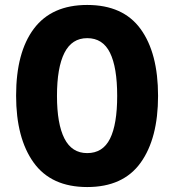

<svg xmlns="http://www.w3.org/2000/svg" viewBox="-20 -745 703 775"><path d="M618 -358Q618 -186 547.5 -88Q477 10 332 10Q187 10 116 -88.5Q45 -187 45 -359Q45 -534 117 -629.5Q189 -725 332 -725Q477 -725 547.5 -628Q618 -531 618 -358ZM210 -358Q210 -245 240 -186Q270 -127 332 -127Q395 -127 424 -185Q453 -243 453 -358Q453 -473 424 -532Q395 -591 332 -591Q270 -591 240 -531.5Q210 -472 210 -358Z"/></svg>

Font: Noto Sans Ethiopic Condensed ExtraBold
Style: Regular
Weight: 800
Width: 3
Designer: Monotype Design Team
Foundry: Monotype Imaging Inc.
Version: Version 2.102; ttfautohint (v1.8.4.7-5d5b)